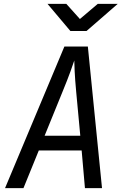

<svg xmlns="http://www.w3.org/2000/svg" viewBox="-20 -970 640 990"><path d="M6 0 312 -730H433L506 0H418L401 -194H180L101 0ZM210 -270H394L373 -495Q367 -559 365 -602Q363 -645 363 -658Q359 -645 343.5 -602Q328 -559 302 -496ZM343 -810 225 -950H322L392 -872L484 -950H587L426 -810Z"/></svg>

Font: JetBrains Mono NL
Style: Italic
Weight: 400
Italic angle: -9°
Monospace: yes
Designer: Philipp Nurullin, Konstantin Bulenkov
Foundry: JetBrains
Version: Version 2.305; ttfautohint (v1.8.4.7-5d5b)